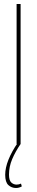

<svg xmlns="http://www.w3.org/2000/svg" viewBox="-20 -720 186 960"><path d="M63 0V-700H83V0ZM60 220Q38 220 22 205.5Q6 191 6 154Q6 119 22.5 78Q39 37 70 -8L83 0Q57 38 41 75.5Q25 113 25 153Q25 182 36.5 192.5Q48 203 63 203Q75 203 85 198L89 212Q75 220 60 220Z"/></svg>

Font: Georama SemiCondensed Thin
Style: Regular
Weight: 100
Width: 4
Designer: Jean-Baptiste Levee
Foundry: Production Type
Version: Version 1.000